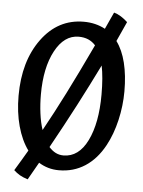

<svg xmlns="http://www.w3.org/2000/svg" viewBox="-58 -838 717 963"><g transform="rotate(5 300.0 -356.5)"><path d="M311 -656Q238 -656 192.5 -571Q147 -486 147 -351Q147 -302 153 -256Q159 -210 171 -174Q221 -264 274.5 -370Q328 -476 396 -620Q380 -638 359 -647Q338 -656 311 -656ZM213 -92Q229 -74 247 -65Q265 -56 286 -56Q363 -56 406.5 -144.5Q450 -233 450 -377Q450 -420 447 -456.5Q444 -493 438 -522Q388 -420 333 -314.5Q278 -209 213 -92ZM498 -127Q459 -55 401 -17.5Q343 20 270 20Q241 20 215.5 12.5Q190 5 168 -9Q157 10 139 42Q121 74 118 79Q93 71 77.5 62Q62 53 47 39Q64 11 79.5 -15Q95 -41 109 -65Q74 -113 55 -182.5Q36 -252 36 -335Q36 -509 118 -621Q200 -733 330 -733Q360 -733 387 -726.5Q414 -720 438 -707Q454 -742 462 -759.5Q470 -777 477 -792Q495 -787 512.5 -776Q530 -765 546 -750Q535 -725 523.5 -700.5Q512 -676 501 -651Q532 -609 547.5 -546Q563 -483 563 -403Q563 -330 546 -257Q529 -184 498 -127Z"/></g></svg>

Font: Atma Medium
Style: Regular
Weight: 500
Designer: Gregori Vincens, Jeremie Hornus, Riccardo Olocco, Yoann Minet.
Foundry: black foundry
Version: Version 1.101;PS 1.100;hotconv 1.0.86;makeotf.lib2.5.63406